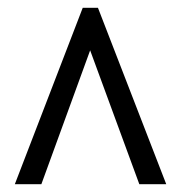

<svg xmlns="http://www.w3.org/2000/svg" viewBox="-20 -734 465 492"><path d="M18 -262 192 -714H231L406 -262H337L211 -605L86 -262Z"/></svg>

Font: Noto Serif Myanmar ExtraCondensed ExtraBold
Style: Regular
Weight: 800
Width: 2
Designer: Ben Mitchell and the Monotype Design Team
Foundry: Monotype Imaging Inc.
Version: Version 2.106; ttfautohint (v1.8.4.7-5d5b)